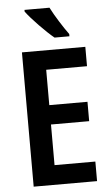

<svg xmlns="http://www.w3.org/2000/svg" viewBox="-62 -977 583 1017"><g transform="rotate(-5 230.0 -468.5)"><path d="M241 -937H108V-928C136 -889 213 -810 254 -777H333V-789C307 -824 263 -893 241 -937ZM412 0V-104H195V-320H398V-423H195V-611H412V-714H75V0Z"/></g></svg>

Font: Noto Sans Thai Cond SemBd
Style: Regular
Weight: 600
Width: 3
Designer: Monotype Design Team
Foundry: Monotype Imaging Inc.
Version: Version 2.002